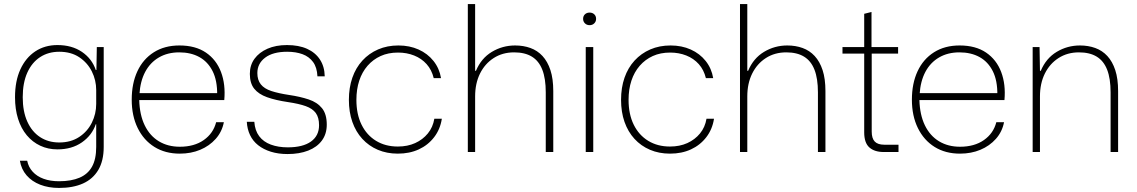

<svg xmlns="http://www.w3.org/2000/svg" viewBox="-20 -749 5604 946"><path d="M271 177Q219 177 178 161Q137 145 111 115Q85 85 78 43H114Q120 74 141 97Q162 120 195 132Q228 144 271 144Q331 144 372 126.5Q413 109 433.5 72Q454 35 454 -25V-137H452Q433 -82 383.5 -47.5Q334 -13 263 -13Q217 -13 178.5 -31Q140 -49 112 -82.5Q84 -116 69 -163.5Q54 -211 54 -270Q54 -350 80.5 -407.5Q107 -465 154 -496Q201 -527 263 -527Q334 -527 383.5 -493.5Q433 -460 452 -404H455L457 -517H491V-25Q491 43 464.5 88Q438 133 389 155Q340 177 271 177ZM272 -47Q329 -47 370 -74Q411 -101 432.5 -144.5Q454 -188 454 -237V-305Q454 -354 432.5 -397Q411 -440 370.5 -467Q330 -494 272 -494Q218 -494 177.5 -467.5Q137 -441 114.5 -391Q92 -341 92 -270Q92 -200 114.5 -150Q137 -100 177.5 -73.5Q218 -47 272 -47Z M866 8Q794 8 741 -25Q688 -58 658.5 -118Q629 -178 629 -258Q629 -338 657 -398Q685 -458 738 -491.5Q791 -525 864 -525Q943 -525 994.5 -490Q1046 -455 1069 -394Q1092 -333 1085 -256H666Q668 -183 693 -131.5Q718 -80 762.5 -53Q807 -26 866 -26Q937 -26 984 -59Q1031 -92 1045 -147H1083Q1074 -100 1043 -65Q1012 -30 966.5 -11Q921 8 866 8ZM667 -284 662 -290H1055L1050 -281Q1051 -352 1027.5 -398.5Q1004 -445 962 -468Q920 -491 863 -491Q806 -491 763 -466Q720 -441 695.5 -395Q671 -349 667 -284Z M1397 10Q1351 10 1314.5 -1.5Q1278 -13 1252 -33.5Q1226 -54 1212 -83.5Q1198 -113 1196 -149H1233Q1236 -106 1257 -78Q1278 -50 1314.5 -36.5Q1351 -23 1398 -23Q1472 -23 1512 -51.5Q1552 -80 1552 -132Q1552 -170 1536 -192Q1520 -214 1486.5 -226Q1453 -238 1399 -246Q1338 -255 1296 -270Q1254 -285 1232.5 -312Q1211 -339 1211 -385Q1211 -428 1234 -459.5Q1257 -491 1298 -509Q1339 -527 1394 -527Q1452 -527 1493 -508.5Q1534 -490 1556.5 -455.5Q1579 -421 1580 -373H1544Q1542 -417 1522.5 -443.5Q1503 -470 1470.5 -482Q1438 -494 1395 -494Q1325 -494 1286.5 -465Q1248 -436 1248 -389Q1248 -355 1265 -333.5Q1282 -312 1317 -300.5Q1352 -289 1405 -281Q1459 -273 1501 -259Q1543 -245 1566.5 -216Q1590 -187 1590 -135Q1590 -89 1566 -56.5Q1542 -24 1498.5 -7Q1455 10 1397 10Z M1940 8Q1886 8 1841.5 -11Q1797 -30 1765 -65Q1733 -100 1716 -148.5Q1699 -197 1699 -257Q1699 -317 1716 -366Q1733 -415 1765.5 -450.5Q1798 -486 1843 -505.5Q1888 -525 1943 -525Q1998 -525 2042.5 -505Q2087 -485 2116 -448.5Q2145 -412 2153 -364H2117Q2107 -405 2082 -433Q2057 -461 2020.5 -475.5Q1984 -490 1941 -490Q1893 -490 1855.5 -473Q1818 -456 1791 -425Q1764 -394 1750 -351.5Q1736 -309 1736 -257Q1736 -186 1761.5 -134.5Q1787 -83 1833 -55Q1879 -27 1940 -27Q1988 -27 2025.5 -44Q2063 -61 2088 -91.5Q2113 -122 2120 -164H2157Q2149 -112 2119 -73Q2089 -34 2043.5 -13Q1998 8 1940 8Z M2285 0V-729H2321V-400H2325Q2351 -462 2403.5 -493.5Q2456 -525 2518 -525Q2559 -525 2593.5 -512.5Q2628 -500 2653 -473Q2678 -446 2692 -403.5Q2706 -361 2706 -300V0H2669V-294Q2669 -362 2652 -405.5Q2635 -449 2600.5 -470Q2566 -491 2513 -491Q2456 -491 2412.5 -463Q2369 -435 2345 -386.5Q2321 -338 2321 -274V0Z M2866 0V-517H2903V0ZM2885 -625Q2871 -625 2862 -634Q2853 -643 2853 -656Q2853 -670 2862 -678.5Q2871 -687 2885 -687Q2899 -687 2908 -678.5Q2917 -670 2917 -656Q2917 -643 2908 -634Q2899 -625 2885 -625Z M3281 8Q3227 8 3182.5 -11Q3138 -30 3106 -65Q3074 -100 3057 -148.5Q3040 -197 3040 -257Q3040 -317 3057 -366Q3074 -415 3106.5 -450.5Q3139 -486 3184 -505.5Q3229 -525 3284 -525Q3339 -525 3383.5 -505Q3428 -485 3457 -448.5Q3486 -412 3494 -364H3458Q3448 -405 3423 -433Q3398 -461 3361.5 -475.5Q3325 -490 3282 -490Q3234 -490 3196.5 -473Q3159 -456 3132 -425Q3105 -394 3091 -351.5Q3077 -309 3077 -257Q3077 -186 3102.5 -134.5Q3128 -83 3174 -55Q3220 -27 3281 -27Q3329 -27 3366.5 -44Q3404 -61 3429 -91.5Q3454 -122 3461 -164H3498Q3490 -112 3460 -73Q3430 -34 3384.5 -13Q3339 8 3281 8Z M3626 0V-729H3662V-400H3666Q3692 -462 3744.5 -493.5Q3797 -525 3859 -525Q3900 -525 3934.5 -512.5Q3969 -500 3994 -473Q4019 -446 4033 -403.5Q4047 -361 4047 -300V0H4010V-294Q4010 -362 3993 -405.5Q3976 -449 3941.5 -470Q3907 -491 3854 -491Q3797 -491 3753.5 -463Q3710 -435 3686 -386.5Q3662 -338 3662 -274V0Z M4334 0Q4289 0 4263.5 -22.5Q4238 -45 4238 -97V-485H4131V-517H4238V-681L4274 -690V-517H4405V-485H4275V-101Q4275 -67 4290 -51.5Q4305 -36 4337 -36H4407V0Z M4710 8Q4638 8 4585 -25Q4532 -58 4502.5 -118Q4473 -178 4473 -258Q4473 -338 4501 -398Q4529 -458 4582 -491.5Q4635 -525 4708 -525Q4787 -525 4838.5 -490Q4890 -455 4913 -394Q4936 -333 4929 -256H4510Q4512 -183 4537 -131.5Q4562 -80 4606.5 -53Q4651 -26 4710 -26Q4781 -26 4828 -59Q4875 -92 4889 -147H4927Q4918 -100 4887 -65Q4856 -30 4810.5 -11Q4765 8 4710 8ZM4511 -284 4506 -290H4899L4894 -281Q4895 -352 4871.5 -398.5Q4848 -445 4806 -468Q4764 -491 4707 -491Q4650 -491 4607 -466Q4564 -441 4539.5 -395Q4515 -349 4511 -284Z M5068 0V-517H5102L5104 -400H5108Q5134 -462 5186.5 -493.5Q5239 -525 5301 -525Q5342 -525 5376.5 -512.5Q5411 -500 5436 -473Q5461 -446 5475 -403.5Q5489 -361 5489 -300V0H5452V-294Q5452 -362 5435 -405.5Q5418 -449 5383.5 -470Q5349 -491 5296 -491Q5239 -491 5195.5 -463Q5152 -435 5128 -386.5Q5104 -338 5104 -274V0Z"/></svg>

Font: Mona Sans ExtraLight
Style: Regular
Weight: 200
Designer: Deni Anggara
Foundry: GitHub
Version: Version 2.000